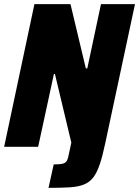

<svg xmlns="http://www.w3.org/2000/svg" viewBox="-23 -708 671 926"><path d="M211 198 236 85Q267 85 281 81Q295 77 300.5 65.5Q306 54 310 31L321 -20L242 -351H237L161 0H-3L143 -688H317L391 -378H398L464 -688H628L485 -19Q472 43 458.5 83.5Q445 124 427 147.5Q409 171 381.5 182Q354 193 312.5 195.5Q271 198 211 198Z"/></svg>

Font: Saira SemiCondensed ExtraBold
Style: Italic
Weight: 800
Width: 4
Italic angle: -12°
Designer: Hector Gatti with collaboration of the Omnibus-Type team
Foundry: Omnibus-Type
Version: Version 1.101